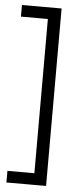

<svg xmlns="http://www.w3.org/2000/svg" viewBox="-56 -741 376 873"><g transform="rotate(5 131.5 -304.0)"><path d="M189 101H131V-694H189ZM189 101H8V48H189ZM189 -656H8V-709H189Z"/></g></svg>

Font: Bricolage Grotesque Condensed ExtraLight
Style: Regular
Weight: 250
Width: 3
Designer: Mathieu Triay
Foundry: Atelier Triay
Version: Version 1.000;gftools[0.9.30]